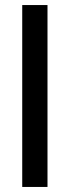

<svg xmlns="http://www.w3.org/2000/svg" viewBox="-20 -740 276 760"><path d="M68 0V-720H168V0Z"/></svg>

Font: DM Sans 16pt Medium
Style: Regular
Weight: 500
Version: Version 4.004;gftools[0.9.30]